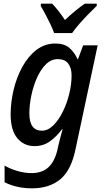

<svg xmlns="http://www.w3.org/2000/svg" viewBox="-20 -786 568 1046"><path d="M154 240Q108 240 70 230.5Q32 221 5 207V116Q31 132 71.5 144.5Q112 157 152 157Q208 157 242 127Q276 97 292 34L299 2Q303 -16 309.5 -39.5Q316 -63 321 -82H318Q288 -42 252 -16Q216 10 168 10Q110 10 74 -33.5Q38 -77 38 -163Q38 -228 54 -296Q70 -364 101.5 -421.5Q133 -479 178.5 -514Q224 -549 282 -549Q330 -549 358 -525Q386 -501 402 -464H405L433 -539H512L391 29Q367 143 307.5 191.5Q248 240 154 240ZM208 -74Q241 -74 270.5 -103Q300 -132 322.5 -178Q345 -224 357.5 -276Q370 -328 370 -375Q370 -416 351.5 -440Q333 -464 295 -464Q259 -464 230.5 -436Q202 -408 182 -363.5Q162 -319 151 -267Q140 -215 140 -168Q140 -74 208 -74ZM275 -606Q267 -628 254 -655.5Q241 -683 227 -709Q213 -735 202 -754L203 -766H264Q279 -751 297.5 -727.5Q316 -704 334 -677Q392 -732 442 -766H507V-754Q490 -738 463.5 -711Q437 -684 412 -655.5Q387 -627 373 -606Z"/></svg>

Font: Noto Sans SemiCondensed Medium
Style: Italic
Weight: 500
Width: 4
Italic angle: -12°
Designer: Monotype Design Team
Foundry: Monotype Imaging Inc.
Version: Version 2.013; ttfautohint (v1.8.4.7-5d5b)